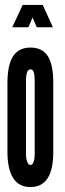

<svg xmlns="http://www.w3.org/2000/svg" viewBox="-20 -747 263 775"><path d="M103 8Q195 8 195 -133V-414Q195 -486.5 172.8 -520.8Q150.5 -555 103 -555Q55.5 -555 32.8 -520Q10 -485 10 -411V-136Q10 8 103 8ZM103 -81Q95 -81 90 -93.5Q85 -106 85 -126V-421Q85 -467 103 -467Q112 -467 116 -456.5Q120 -446 120 -421V-126Q120 -105.5 115.5 -93.2Q111 -81 103 -81ZM29.5 -637H94.5L111.5 -676L128.5 -637H193.5L152.5 -727H71.5Z"/></svg>

Font: League Gothic Condensed
Style: Regular
Weight: 400
Width: 3
Designer: The League of Moveable Type
Version: Version 1.600; ttfautohint (v1.8.3)